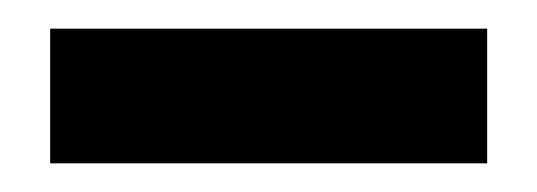

<svg xmlns="http://www.w3.org/2000/svg" viewBox="-20 -696 375 134"><path d="M15 -582V-676H320V-582Z"/></svg>

Font: MuseoModerno SemiBold
Style: Bold
Weight: 700
Version: Version 1.001